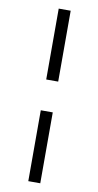

<svg xmlns="http://www.w3.org/2000/svg" viewBox="-100 -808 510 995"><g transform="rotate(10 155.5 -311.0)"><path d="M125 -765H188V-392H125ZM125 -230H188V143H125Z"/></g></svg>

Font: Roboto Serif 20pt Light
Style: Italic
Weight: 300
Italic angle: -10°
Version: Version 1.007